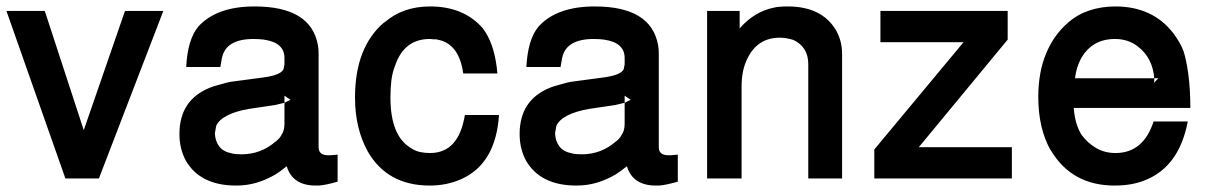

<svg xmlns="http://www.w3.org/2000/svg" viewBox="-23 -554 3767 596"><path d="M284 0H180L-3 -520H116L237 -150L365 -520H484Z M1025 -74V10Q1007 15 993 18Q979 21 967 22H957Q885 22 867 -38Q857 -30 849 -24Q841 -18 833 -13Q804 4 774 13Q744 22 710 22Q599 22 554 -55Q534 -92 534 -138Q534 -244 629 -282L640 -286L679 -297L693 -300L790 -313Q848 -320 857 -339L860 -354V-374Q860 -422 796 -431H797Q789 -432 780.5 -432.5Q772 -433 764 -433Q678 -433 666 -374V-375L661 -346H555Q557 -388 566.5 -420Q576 -452 593 -472Q650 -534 767 -534Q943 -534 964 -413Q965 -407 965.5 -401Q966 -395 966 -386V-97Q966 -72 996 -72H1002ZM869 -240 879 -244 860 -257V-235Q862 -236 864.5 -237Q867 -238 870 -240ZM860 -235Q852 -233 845.5 -231.5Q839 -230 831 -228L750 -216Q709 -209 682.5 -195.5Q656 -182 648 -163L644 -140Q645 -116 657.5 -99.5Q670 -83 696 -78Q706 -75 727 -75Q787 -75 833 -115Q845 -124 850 -134Q860 -148 860 -169Z M1415 -326Q1402 -419 1335 -431Q1333 -432 1329.5 -432Q1326 -432 1323 -432Q1320 -432 1317 -432.5Q1314 -433 1311 -433Q1231 -433 1203 -349Q1195 -329 1192 -305Q1189 -281 1189 -251Q1189 -130 1255 -93Q1267 -85 1281.5 -82Q1296 -79 1312 -79Q1401 -79 1420 -197H1526Q1516 -46 1409 2Q1364 22 1311 22Q1180 22 1119 -83Q1079 -155 1079 -251Q1079 -408 1170 -485V-484Q1227 -534 1312 -534Q1416 -534 1475 -467L1484 -454Q1514 -407 1521 -326Z M2081 -74V10Q2063 15 2049 18Q2035 21 2023 22H2013Q1941 22 1923 -38Q1913 -30 1905 -24Q1897 -18 1889 -13Q1860 4 1830 13Q1800 22 1766 22Q1655 22 1610 -55Q1590 -92 1590 -138Q1590 -244 1685 -282L1696 -286L1735 -297L1749 -300L1846 -313Q1904 -320 1913 -339L1916 -354V-374Q1916 -422 1852 -431H1853Q1845 -432 1836.5 -432.5Q1828 -433 1820 -433Q1734 -433 1722 -374V-375L1717 -346H1611Q1613 -388 1622.5 -420Q1632 -452 1649 -472Q1706 -534 1823 -534Q1999 -534 2020 -413Q2021 -407 2021.5 -401Q2022 -395 2022 -386V-97Q2022 -72 2052 -72H2058ZM1925 -240 1935 -244 1916 -257V-235Q1918 -236 1920.5 -237Q1923 -238 1926 -240ZM1916 -235Q1908 -233 1901.5 -231.5Q1895 -230 1887 -228L1806 -216Q1765 -209 1738.5 -195.5Q1712 -182 1704 -163L1700 -140Q1701 -116 1713.5 -99.5Q1726 -83 1752 -78Q1762 -75 1783 -75Q1843 -75 1889 -115Q1901 -124 1906 -134Q1916 -148 1916 -169Z M2172 -520H2273V-466Q2319 -518 2378 -530Q2394 -534 2422 -534Q2527 -534 2571 -462Q2580 -447 2585.5 -428Q2591 -409 2591 -386V0H2486V-355Q2486 -408 2440 -430Q2430 -433 2419.5 -435Q2409 -437 2398 -437Q2328 -437 2297 -372Q2279 -337 2279 -285V0H2172Z M3105 -520V-431L2829 -97H3118V0H2691V-90L2968 -423H2710V-520Z M3310 -219Q3312 -193 3318 -172.5Q3324 -152 3334 -136Q3353 -110 3379.5 -94.5Q3406 -79 3440 -79Q3526 -79 3558 -177H3664Q3638 -39 3535 4Q3493 22 3437 22Q3303 22 3238 -89V-88Q3200 -156 3200 -253Q3200 -330 3224.5 -388.5Q3249 -447 3294 -485Q3323 -510 3360 -522Q3397 -534 3439 -534Q3555 -534 3619 -451Q3628 -439 3636.5 -425Q3645 -411 3651 -395Q3660 -367 3666 -321.5Q3672 -276 3672 -219ZM3560 -303Q3560 -301 3559.5 -300Q3559 -299 3559 -297L3573 -311H3560ZM3560 -311Q3555 -374 3510 -409Q3480 -433 3438 -433Q3366 -433 3332 -371Q3318 -345 3314 -311Z"/></svg>

Font: Ekushey Amar Bangla
Style: Bold
Weight: 700
Designer: Al Mamun Sumon
Foundry: Al Mamun Sumon
Version: Version 1.0